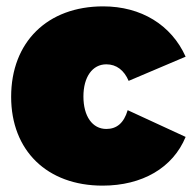

<svg xmlns="http://www.w3.org/2000/svg" viewBox="-20 -575 603 603"><path d="M384 -321 563 -397C518 -497 423 -555 304 -555C129 -555 15 -443 15 -271C15 -102 128 8 302 8C427 8 523 -48 563 -145L381 -229C369 -188 346 -170 314 -170C270 -170 242 -210 242 -272C242 -333 270 -373 314 -373C346 -373 370 -354 384 -321Z"/></svg>

Font: Montserrat arm Black
Style: Regular
Weight: 900
Designer: Julieta Ulanovsky
Foundry: Julieta Ulanovsky
Version: Version 6.000;PS 006.000;hotconv 1.0.88;makeotf.lib2.5.64775